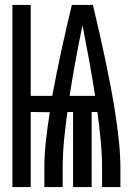

<svg xmlns="http://www.w3.org/2000/svg" viewBox="-20 -755 540 775"><path d="M30 0V-735H104V-368H191Q208 -460 228 -552Q248 -644 270 -735H355Q368 -681 380.5 -626Q393 -571 404.5 -516.5Q416 -462 426.5 -407Q437 -352 445.5 -296.5Q454 -241 460 -185.5Q466 -130 466 -74V0H392V-74Q392 -131 386.5 -188.5Q381 -246 373 -303H350V0H275V-303H252Q244 -246 238.5 -188.5Q233 -131 233 -74V0H159V-74Q159 -131 165.5 -188.5Q172 -246 181 -302L104 -303V0ZM364 -368Q353 -439 340 -510.5Q327 -582 313 -653Q298 -582 285 -510.5Q272 -439 261 -368Z"/></svg>

Font: Iosevka Curly Semibold
Style: Regular
Weight: 600
Monospace: yes
Designer: Belleve Invis
Foundry: Belleve Invis
Version: Version 22.1.2; ttfautohint (v1.8.4)